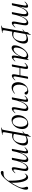

<svg xmlns="http://www.w3.org/2000/svg" viewBox="1966 -2468 783 4755"><g transform="rotate(90 2357.5 -90.5)"><path d="M546.8 9Q521.6 9 515.4 -13.2Q509.2 -35.4 518.8 -89L548 -248Q557.6 -304.8 549.6 -332.6Q541.6 -360.4 514.4 -360.4Q484 -360.4 449.4 -319.5Q414.8 -278.6 384.2 -199.6Q353.6 -120.6 333.2 -7.2L321.6 -8.2Q341.6 -125.4 376.4 -213.5Q411.2 -301.6 455.2 -350.3Q499.2 -399 547.2 -399Q587 -399 600.3 -368.2Q613.6 -337.4 601.4 -267L569.4 -89Q564.4 -58.6 568.9 -44.7Q573.4 -30.8 584.8 -30.8Q596.6 -30.8 613.5 -43.6Q630.4 -56.4 651.2 -77Q655.2 -81 659.2 -77Q663.2 -73 659.2 -69Q626.6 -32 600 -11.5Q573.4 9 546.8 9ZM81.6 8Q67.4 8 63.2 6.3Q59 4.6 59 1.6Q59 -1.6 64.1 -24Q69.2 -46.4 73.2 -69.2L115 -297Q124.8 -355.6 98.4 -355.6Q86.8 -355.6 68.7 -344Q50.6 -332.4 29.2 -310Q26.2 -306 21.8 -310.5Q17.4 -315 21.2 -318.2Q54.8 -357.2 83.4 -376.1Q112 -395 137.6 -395Q162.4 -395 168.8 -373.3Q175.2 -351.6 165.6 -299.4L113.6 -7.2Q110.2 8 81.6 8ZM302 8Q287.8 8 283.6 6.3Q279.4 4.6 279.4 1.6Q279.4 -1.6 284.9 -26.4Q290.4 -51.2 294.4 -74L326.6 -248.4Q334.8 -305.4 327.2 -332.9Q319.6 -360.4 294 -360.4Q264 -360.4 229.3 -319Q194.6 -277.6 164.2 -198.5Q133.8 -119.4 113.6 -7.2L101.2 -8.2Q121 -124.8 155.7 -212.9Q190.4 -301 234.5 -350Q278.6 -399 327 -399Q365 -399 379.3 -368.4Q393.6 -337.8 380 -267.4L333.2 -7.2Q331 8 302 8Z M618.6 275Q614.8 276 613.7 270Q612.6 264 616.6 263Q639 258.8 650.1 252.7Q661.2 246.6 667 231.1Q672.8 215.6 677.8 185L779.8 -386Q779.8 -389 787 -395.1Q794.2 -401.2 803.9 -410.4Q813.6 -419.6 821.9 -431.9Q830.2 -444.2 833.4 -459.2Q834.6 -463.2 840 -462.2Q845.4 -461.2 844.4 -457.2L731.4 178Q724.4 218.6 735.9 231Q747.4 243.4 788.8 237.8Q792.8 236.2 794.4 242Q796 247.8 791 248.8ZM821 1Q784 1 765.5 -2Q747 -5 733 -8L743 -60.4Q762.4 -46.8 787.4 -37.1Q812.4 -27.4 849.2 -27.4Q893.6 -27.4 924.2 -52.5Q954.8 -77.6 973.7 -121.4Q992.6 -165.2 999.4 -220Q1004.2 -254.4 1000.3 -285.6Q996.4 -316.8 978.3 -336.8Q960.2 -356.8 919.2 -356.8Q872.8 -356.8 826.2 -330.1Q779.6 -303.4 718.4 -256Q715.2 -254.4 711.3 -259Q707.4 -263.6 710.6 -265.2Q770.6 -318.2 835.1 -355.6Q899.6 -393 961 -393Q1017 -393 1041.4 -357Q1065.8 -321 1055.8 -253Q1048.8 -202 1026.1 -156Q1003.4 -110 970.7 -74.5Q938 -39 899.2 -19Q860.4 1 821 1Z M1163.6 13Q1131.2 13 1114.1 -11.1Q1097 -35.2 1104.2 -91Q1112 -145.2 1138.7 -199.5Q1165.4 -253.8 1203.5 -299.1Q1241.6 -344.4 1284.7 -371.7Q1327.8 -399 1367.4 -399Q1385.8 -399 1403.6 -392.3Q1421.4 -385.6 1434.1 -370.3Q1446.8 -355 1448.8 -330.4L1406.4 -357Q1418.6 -359 1435.1 -373.4Q1451.6 -387.8 1456.6 -407Q1458.6 -410 1464.1 -408.8Q1469.6 -407.6 1468.6 -405.6L1410.6 -89Q1400.8 -30.8 1425.6 -30.8Q1437.2 -30.8 1454.4 -43.5Q1471.6 -56.2 1492.4 -77Q1495.4 -80 1499.4 -76Q1503.4 -72 1500.4 -69Q1467.8 -32 1441.1 -11.5Q1414.4 9 1388.4 9Q1363.6 9 1356.9 -12.9Q1350.2 -34.8 1359.8 -89L1384 -229L1401 -246Q1371.4 -170.4 1331.4 -111.6Q1291.4 -52.8 1248 -19.9Q1204.6 13 1163.6 13ZM1199.6 -36Q1227.6 -36 1257.6 -57.8Q1287.6 -79.6 1315.3 -115.2Q1343 -150.8 1363.5 -193.5Q1384 -236.2 1392.2 -277Q1400.2 -314 1385 -339.2Q1369.8 -364.4 1332.6 -363.6Q1298.2 -362.8 1262 -332.6Q1225.8 -302.4 1198 -251.6Q1170.2 -200.8 1160.4 -136Q1152.8 -85.8 1162.4 -60.9Q1172 -36 1199.6 -36Z M1599.4 8Q1585.2 8 1580.6 6.3Q1576 4.6 1576 1.6Q1576 -1.6 1581.5 -24.8Q1587 -48 1591 -74L1632 -297Q1641.8 -355.6 1615.4 -355.6Q1603.8 -355.6 1585.7 -344Q1567.6 -332.4 1546.2 -310Q1543.2 -306 1538.8 -310.5Q1534.4 -315 1538.2 -318.2Q1571.8 -357.2 1600.4 -376.1Q1629 -395 1654.6 -395Q1679.4 -395 1685.8 -373.3Q1692.2 -351.6 1682.6 -299.4L1631.4 -7.2Q1628.8 8 1599.4 8ZM1636 -183.4 1639.8 -202.6H1872.2L1869.2 -183.4ZM1853.4 8.2Q1827.8 8.2 1821.5 -13.9Q1815.2 -36 1824.6 -87.4L1876.6 -379.6Q1879.2 -394.8 1907.8 -394.8Q1923 -394.8 1927.1 -393Q1931.2 -391.2 1931.2 -388.4Q1931.2 -385.2 1926.2 -362.4Q1921.2 -339.6 1916.2 -312.8L1875.2 -89.8Q1865.4 -31.2 1892.6 -31.2Q1917.6 -31.2 1960.8 -76.8Q1964.8 -80.8 1968.8 -76.7Q1972.8 -72.6 1969 -68.6Q1935.4 -30.4 1907.6 -11.1Q1879.8 8.2 1853.4 8.2Z M2143.8 13Q2101.2 13 2073.5 -6.4Q2045.8 -25.8 2032 -57.6Q2018.2 -89.4 2016 -127.4Q2013.8 -165.4 2021.6 -202Q2035 -265.2 2069.3 -308.8Q2103.6 -352.4 2148.4 -375.7Q2193.2 -399 2236 -399Q2259.8 -399 2280.2 -391.7Q2300.6 -384.4 2312.3 -371Q2324 -357.6 2322 -340Q2321 -327.2 2313.1 -317.5Q2305.2 -307.8 2289.4 -307.8Q2275.2 -307.8 2266.4 -316.7Q2257.6 -325.6 2253 -340Q2249.8 -351.8 2238 -364.6Q2226.2 -377.4 2200.8 -377.4Q2168 -377.4 2144.1 -357.6Q2120.2 -337.8 2105.4 -305.4Q2090.6 -273 2082.8 -233Q2073 -178 2079.5 -129.6Q2086 -81.2 2112.1 -51.4Q2138.2 -21.6 2185.6 -21.6Q2219.4 -21.6 2245.3 -35.9Q2271.2 -50.2 2292 -67Q2294.8 -69 2298.8 -65Q2302.8 -61 2300 -58Q2259 -21 2219.9 -4Q2180.8 13 2143.8 13Z M2668.6 9Q2642.8 9 2636.5 -13.2Q2630.2 -35.4 2640 -89L2669 -248Q2691.8 -360.4 2632.4 -360.4Q2600.4 -360.4 2565 -319.2Q2529.6 -278 2498.2 -198.9Q2466.8 -119.8 2446.4 -7.2L2434 -8.2Q2454.8 -124.8 2489.7 -212.9Q2524.6 -301 2570.1 -350Q2615.6 -399 2665 -399Q2707.8 -399 2722.4 -368.2Q2737 -337.4 2723.4 -267L2690.4 -89Q2685.4 -58.6 2690.3 -44.7Q2695.2 -30.8 2707.4 -30.8Q2718.4 -30.8 2735.4 -43.6Q2752.4 -56.4 2773.2 -77Q2776.2 -81 2780.6 -77Q2785 -73 2781.2 -69Q2748.6 -32 2722 -11.5Q2695.4 9 2668.6 9ZM2414.4 8Q2400.2 8 2395.6 6.3Q2391 4.6 2391 1.6Q2391 -1.6 2396.5 -24.8Q2402 -48 2406 -74L2447 -297Q2456.8 -355.6 2430.4 -355.6Q2418.8 -355.6 2400.7 -344Q2382.6 -332.4 2361.2 -310Q2358.2 -306 2353.8 -310.5Q2349.4 -315 2353.2 -318.2Q2386.8 -357.2 2415.4 -376.1Q2444 -395 2469.6 -395Q2494.4 -395 2500.8 -373.3Q2507.2 -351.6 2497.6 -299.4L2446.4 -7.2Q2443.8 8 2414.4 8Z M2957 14Q2909.2 14 2878.3 -13.8Q2847.4 -41.6 2836.2 -88.6Q2825 -135.6 2835.8 -193Q2847 -251.6 2877.8 -298.1Q2908.6 -344.6 2952.6 -371.8Q2996.6 -399 3046.4 -399Q3098.4 -399 3129.8 -370.7Q3161.2 -342.4 3171.4 -295.5Q3181.6 -248.6 3170.4 -193Q3158.2 -129.8 3124.7 -82.9Q3091.2 -36 3046.8 -11Q3002.4 14 2957 14ZM2991.8 -11Q3033.4 -11 3067.7 -47.3Q3102 -83.6 3113.8 -149Q3121 -186 3118.9 -225.3Q3116.8 -264.6 3105 -298.6Q3093.2 -332.6 3071.2 -353.8Q3049.2 -375 3016.6 -375Q2975 -375 2940.2 -337.8Q2905.4 -300.6 2892.4 -236Q2884.4 -197.4 2887 -158Q2889.6 -118.6 2902.1 -85.2Q2914.6 -51.8 2937.4 -31.4Q2960.2 -11 2991.8 -11Z M3143.6 275Q3139.8 276 3138.7 270Q3137.6 264 3141.6 263Q3164 258.8 3175.1 252.7Q3186.2 246.6 3192 231.1Q3197.8 215.6 3202.8 185L3304.8 -386Q3304.8 -389 3312 -395.1Q3319.2 -401.2 3328.9 -410.4Q3338.6 -419.6 3346.9 -431.9Q3355.2 -444.2 3358.4 -459.2Q3359.6 -463.2 3365 -462.2Q3370.4 -461.2 3369.4 -457.2L3256.4 178Q3249.4 218.6 3260.9 231Q3272.4 243.4 3313.8 237.8Q3317.8 236.2 3319.4 242Q3321 247.8 3316 248.8ZM3346 1Q3309 1 3290.5 -2Q3272 -5 3258 -8L3268 -60.4Q3287.4 -46.8 3312.4 -37.1Q3337.4 -27.4 3374.2 -27.4Q3418.6 -27.4 3449.2 -52.5Q3479.8 -77.6 3498.7 -121.4Q3517.6 -165.2 3524.4 -220Q3529.2 -254.4 3525.3 -285.6Q3521.4 -316.8 3503.3 -336.8Q3485.2 -356.8 3444.2 -356.8Q3397.8 -356.8 3351.2 -330.1Q3304.6 -303.4 3243.4 -256Q3240.2 -254.4 3236.3 -259Q3232.4 -263.6 3235.6 -265.2Q3295.6 -318.2 3360.1 -355.6Q3424.6 -393 3486 -393Q3542 -393 3566.4 -357Q3590.8 -321 3580.8 -253Q3573.8 -202 3551.1 -156Q3528.4 -110 3495.7 -74.5Q3463 -39 3424.2 -19Q3385.4 1 3346 1Z M4154.8 9Q4129.6 9 4123.4 -13.2Q4117.2 -35.4 4126.8 -89L4156 -248Q4165.6 -304.8 4157.6 -332.6Q4149.6 -360.4 4122.4 -360.4Q4092 -360.4 4057.4 -319.5Q4022.8 -278.6 3992.2 -199.6Q3961.6 -120.6 3941.2 -7.2L3929.6 -8.2Q3949.6 -125.4 3984.4 -213.5Q4019.2 -301.6 4063.2 -350.3Q4107.2 -399 4155.2 -399Q4195 -399 4208.3 -368.2Q4221.6 -337.4 4209.4 -267L4177.4 -89Q4172.4 -58.6 4176.9 -44.7Q4181.4 -30.8 4192.8 -30.8Q4204.6 -30.8 4221.5 -43.6Q4238.4 -56.4 4259.2 -77Q4263.2 -81 4267.2 -77Q4271.2 -73 4267.2 -69Q4234.6 -32 4208 -11.5Q4181.4 9 4154.8 9ZM3689.6 8Q3675.4 8 3671.2 6.3Q3667 4.6 3667 1.6Q3667 -1.6 3672.1 -24Q3677.2 -46.4 3681.2 -69.2L3723 -297Q3732.8 -355.6 3706.4 -355.6Q3694.8 -355.6 3676.7 -344Q3658.6 -332.4 3637.2 -310Q3634.2 -306 3629.8 -310.5Q3625.4 -315 3629.2 -318.2Q3662.8 -357.2 3691.4 -376.1Q3720 -395 3745.6 -395Q3770.4 -395 3776.8 -373.3Q3783.2 -351.6 3773.6 -299.4L3721.6 -7.2Q3718.2 8 3689.6 8ZM3910 8Q3895.8 8 3891.6 6.3Q3887.4 4.6 3887.4 1.6Q3887.4 -1.6 3892.9 -26.4Q3898.4 -51.2 3902.4 -74L3934.6 -248.4Q3942.8 -305.4 3935.2 -332.9Q3927.6 -360.4 3902 -360.4Q3872 -360.4 3837.3 -319Q3802.6 -277.6 3772.2 -198.5Q3741.8 -119.4 3721.6 -7.2L3709.2 -8.2Q3729 -124.8 3763.7 -212.9Q3798.4 -301 3842.5 -350Q3886.6 -399 3935 -399Q3973 -399 3987.3 -368.4Q4001.6 -337.8 3988 -267.4L3941.2 -7.2Q3939 8 3910 8Z M4253.8 281Q4235.8 281 4223.7 271.3Q4211.6 261.6 4214.2 239.4Q4220.6 212.6 4253.8 212.6Q4274.8 212.6 4295.4 211.7Q4316 210.8 4335.6 205.2Q4355.2 199.6 4372.6 187.6Q4394.6 172.6 4423.8 136.1Q4453 99.6 4485 52.3Q4517 5 4545.9 -45Q4574.8 -95 4595.6 -138.9Q4616.4 -182.8 4623 -211Q4629.6 -239.8 4627.9 -263.7Q4626.2 -287.6 4620.3 -306.4Q4614.4 -325.2 4609.4 -339.4Q4604.4 -353.6 4604.4 -363.4Q4604.4 -377.6 4614 -386.8Q4623.6 -396 4640 -396Q4661 -396 4669.4 -380.9Q4677.8 -365.8 4677.8 -341.2Q4677.8 -305.2 4662.1 -254.7Q4646.4 -204.2 4618.7 -145.2Q4591 -86.2 4555.6 -26.4Q4520.2 33.4 4480.4 88.7Q4440.6 144 4399.8 187.1Q4359 230.2 4321.4 255.6Q4283.8 281 4253.8 281ZM4454.4 113.4Q4460.2 -108.4 4429.4 -229.7Q4398.6 -351 4341.4 -351Q4328.4 -351 4314.8 -342.8Q4301.2 -334.6 4290.8 -314.4Q4288.8 -310.4 4283.3 -311.9Q4277.8 -313.4 4278.8 -317.4Q4297.6 -355.4 4321 -375.2Q4344.4 -395 4371.6 -395Q4407 -395 4434 -360.9Q4461 -326.8 4478.2 -267.4Q4495.4 -208 4502.2 -130.4Q4509 -52.8 4504 35.2Z"/></g></svg>

Font: Cormorant Light
Style: Italic
Weight: 300
Italic angle: -10°
Designer: Christian Thalmann (Catharsis Fonts)
Foundry: Catharsis Fonts
Version: Version 4.000